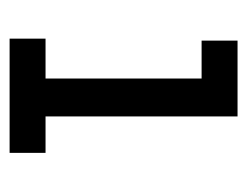

<svg xmlns="http://www.w3.org/2000/svg" viewBox="-76 -426 503 390"><g transform="rotate(90 175.0 -231.5)"><path d="M59 0V-73H140V-390H63V-463H217V-73H291V0Z"/></g></svg>

Font: Inconsolata ExtraCondensed SemiBold
Style: Regular
Weight: 600
Width: 2
Monospace: yes
Designer: Raph Levien, Cyreal, Brenton Simpson
Foundry: Raph Levien, Cyreal, Google
Version: Version 3.001; ttfautohint (v1.8.2.53-6de2)